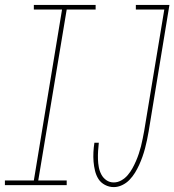

<svg xmlns="http://www.w3.org/2000/svg" viewBox="-68 -755 711 783"><path d="M396 8Q377 8 360 -1Q343 -10 333.5 -25Q324 -40 319.5 -58.5Q315 -77 313.5 -96Q312 -115 313 -134.5Q314 -154 317 -173H335Q333 -156 332 -139Q331 -122 331.5 -105.5Q332 -89 335 -73Q338 -57 345.5 -43Q353 -29 366 -20Q379 -11 396 -11Q412 -11 427 -19.5Q442 -28 453 -41Q464 -54 472 -68.5Q480 -83 486.5 -98Q493 -113 498 -128Q503 -143 507 -158.5Q511 -174 514 -190Q517 -206 520 -221L602 -716H486V-735H623L538 -218Q535 -201 531.5 -184Q528 -167 523.5 -150Q519 -133 513 -116Q507 -99 499.5 -82.5Q492 -66 482.5 -50.5Q473 -35 460 -21.5Q447 -8 430 0Q413 8 396 8ZM-48 0V-19H70L185 -716H70V-735H322V-716H204L88 -19H204V0Z"/></svg>

Font: Iosevka SS04 Thin Extended
Style: Italic
Weight: 100
Width: 7
Italic angle: -9°
Monospace: yes
Designer: Belleve Invis
Foundry: Belleve Invis
Version: Version 19.0.0; ttfautohint (v1.8.4)